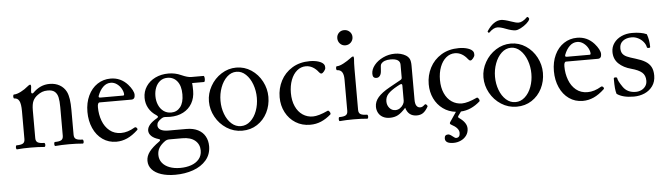

<svg xmlns="http://www.w3.org/2000/svg" viewBox="-52 -832 4582 1320"><g transform="rotate(-5 2239.0 -172.0)"><path d="M502.4 -10.3Q502.4 -4.4 500.5 -0.2Q498.5 3.9 495.6 3.9Q453.1 0 400.9 0Q348.1 0 305.7 3.9Q302.7 3.9 301 -0.2Q299.3 -4.4 299.3 -10.3Q299.3 -16.1 301 -20Q302.7 -23.9 305.7 -23.9Q335.9 -23.9 349.4 -32Q362.8 -40 362.8 -62V-258.8Q362.8 -300.8 357.2 -326.7Q351.6 -352.5 335.2 -366.7Q318.8 -380.9 287.1 -380.9Q264.2 -380.9 247.8 -374.5Q231.4 -368.2 216.3 -356.9Q193.8 -340.8 183.3 -318.4Q172.9 -295.9 172.9 -253.9V-62Q172.9 -40 186.8 -32Q200.7 -23.9 231 -23.9Q233.9 -23.9 235.8 -19.8Q237.8 -15.6 237.8 -10.3Q237.8 -4.4 235.8 -0.2Q233.9 3.9 231 3.9Q188.5 0 136.2 0Q83.5 0 41 3.9Q38.1 3.9 36.4 -0.2Q34.7 -4.4 34.7 -10.3Q34.7 -16.1 36.4 -20Q38.1 -23.9 41 -23.9Q71.3 -23.9 84.7 -32Q98.1 -40 98.1 -62V-254.4Q98.1 -304.7 87.2 -325.4Q76.2 -346.2 53.2 -346.2Q50.3 -346.2 48.6 -350.1Q46.9 -354 46.9 -359.9Q46.9 -365.7 48.6 -369.6Q50.3 -373.5 53.2 -373.5Q73.7 -373.5 101.6 -387.9Q129.4 -402.3 148.4 -418.9Q162.6 -431.2 169.9 -431.2Q175.8 -431.2 175.8 -417.5Q172.4 -392.6 172.4 -380.4Q172.4 -370.1 179.7 -370.1Q183.6 -370.1 187 -373Q213.4 -399.4 241.7 -412.1Q270 -424.8 303.2 -424.8Q342.8 -424.8 372.6 -407.7Q402.3 -390.6 418 -359.9Q428.2 -338.9 432.9 -308.1Q437.5 -277.3 437.5 -231.9V-62Q437.5 -40 451.4 -32Q465.3 -23.9 495.6 -23.9Q498.5 -23.9 500.5 -19.8Q502.4 -15.6 502.4 -10.3Z M545.9 -210Q545.9 -272.9 569.1 -322Q592.3 -371.1 632.8 -397.9Q673.3 -424.8 724.1 -424.8Q793.9 -424.8 841.8 -371.6Q859.4 -351.6 869.4 -332.5Q879.4 -313.5 879.4 -298.8Q879.4 -268.1 854.5 -268.1H635.3Q620.6 -268.1 620.6 -235.8Q620.6 -186 636.7 -142.6Q652.8 -99.1 685.3 -72.5Q717.8 -45.9 764.6 -45.9Q810.5 -45.9 859.4 -75.2Q861.8 -76.7 863.8 -76.7Q869.1 -76.7 873.8 -72Q878.4 -67.4 878.4 -62Q878.4 -59.1 876.5 -57.1Q838.9 -21.5 802.2 -5.1Q765.6 11.2 727.1 11.2Q673.3 11.2 632.1 -17.8Q590.8 -46.9 568.4 -97.4Q545.9 -147.9 545.9 -210ZM800.3 -300.8Q807.6 -300.8 807.6 -309.1Q807.6 -325.2 796.6 -345.9Q785.6 -366.7 765.9 -381.3Q746.1 -396 722.2 -396Q692.9 -396 669.9 -373.8Q647 -351.6 633.3 -314.9Q631.8 -311.5 631.8 -308.6Q631.8 -300.8 643.6 -300.8Z M1362.8 -387.2Q1365.7 -387.2 1367.7 -381.1Q1369.6 -375 1369.6 -366.2Q1369.6 -357.9 1367.7 -351.6Q1365.7 -345.2 1362.8 -345.2H1280.3Q1282.7 -326.7 1282.7 -292Q1282.7 -242.7 1261.2 -205.3Q1239.7 -168 1200.4 -147.5Q1161.1 -127 1108.9 -127Q1090.8 -127 1071.8 -128.9Q1061 -128.9 1050.8 -122.1Q1033.2 -110.8 1025.1 -99.9Q1017.1 -88.9 1017.1 -75.7Q1017.1 -56.2 1035.6 -45.2Q1054.2 -34.2 1089.8 -34.2H1213.9Q1260.7 -34.2 1293.5 -17.3Q1326.2 -0.5 1342.5 29.3Q1358.9 59.1 1358.9 96.7Q1358.9 153.3 1325 193.1Q1291 232.9 1234.4 252.9Q1177.7 272.9 1109.9 272.9Q1055.7 272.9 1014.4 259.5Q973.1 246.1 950.4 220.7Q927.7 195.3 927.7 160.6Q927.7 128.4 949.7 99.1Q971.7 69.8 1019 36.1Q1026.9 30.8 1026.9 25.4Q1026.9 20.5 1017.1 18.1Q984.9 8.8 967.8 -8.3Q950.7 -25.4 950.7 -45.9Q950.7 -86.9 1018.1 -125.5Q1026.4 -129.9 1026.4 -134.8Q1026.4 -139.2 1017.1 -146Q981.9 -168.5 963.9 -200.7Q945.8 -232.9 945.8 -272Q945.8 -315.9 969 -350.8Q992.2 -385.7 1032.7 -405.3Q1073.2 -424.8 1123.5 -424.8Q1169.9 -424.8 1210.4 -406.2Q1252.9 -387.2 1277.8 -387.2ZM1207 -273.9Q1207 -332 1181.6 -364Q1156.2 -396 1113.8 -396Q1084.5 -396 1063.5 -379.9Q1042.5 -363.8 1031.7 -336.9Q1021 -310.1 1021 -277.8Q1021 -244.1 1033 -216.3Q1044.9 -188.5 1067.4 -172.1Q1089.8 -155.8 1119.6 -155.8Q1158.7 -155.8 1182.9 -186.3Q1207 -216.8 1207 -273.9ZM1005.9 126.5Q1005.9 158.2 1024.2 181.4Q1042.5 204.6 1074.7 216.8Q1106.9 229 1148.4 229Q1189.9 229 1223.9 217.3Q1257.8 205.6 1278.3 181.4Q1298.8 157.2 1298.8 121.6Q1298.8 79.1 1268.1 53Q1237.3 26.9 1179.7 26.9H1089.8Q1073.2 26.9 1060.1 36.1Q1032.2 56.2 1019 77.6Q1005.9 99.1 1005.9 126.5Z M1384.3 -209Q1384.3 -263.7 1412.4 -313.7Q1440.4 -363.8 1488.3 -394.3Q1536.1 -424.8 1591.3 -424.8Q1647.9 -424.8 1694.6 -393.8Q1741.2 -362.8 1767.8 -312Q1794.4 -261.2 1794.4 -205.1Q1794.4 -147 1769.5 -97.4Q1744.6 -47.9 1699.2 -18.3Q1653.8 11.2 1595.2 11.2Q1537.1 11.2 1488.5 -20Q1439.9 -51.3 1412.1 -102.1Q1384.3 -152.8 1384.3 -209ZM1714.8 -206.1Q1714.8 -254.4 1699 -298.1Q1683.1 -341.8 1654.5 -368.9Q1626 -396 1590.3 -396Q1553.7 -396 1524.9 -368.9Q1496.1 -341.8 1480 -298.1Q1463.9 -254.4 1463.9 -206.1Q1463.9 -157.7 1480 -115Q1496.1 -72.3 1524.7 -46.6Q1553.2 -21 1589.4 -21Q1626 -21 1654.8 -47.1Q1683.6 -73.2 1699.2 -115.7Q1714.8 -158.2 1714.8 -206.1Z M1871.1 -195.3Q1871.1 -256.3 1898.2 -308.8Q1925.3 -361.3 1977.1 -393.1Q2028.8 -424.8 2099.1 -424.8Q2134.3 -424.8 2161.9 -415.5Q2189.5 -406.2 2198.2 -389.2Q2201.2 -383.3 2201.2 -369.1Q2201.2 -359.9 2190.4 -346.4Q2179.7 -333 2171.4 -333Q2163.6 -333 2155.8 -343.3Q2138.2 -366.7 2116 -379.4Q2093.8 -392.1 2068.8 -392.1Q2034.7 -392.1 2007.8 -369.6Q1981 -347.2 1965.8 -307.4Q1950.7 -267.6 1950.7 -217.8Q1950.7 -165 1968.5 -125.5Q1986.3 -85.9 2017.6 -64.9Q2048.8 -43.9 2087.9 -43.9Q2126.5 -43.9 2191.9 -74.2Q2197.3 -76.7 2203.6 -68.4Q2210 -60.1 2210 -52.7Q2210 -49.3 2208 -47.4Q2175.3 -18.6 2140.1 -3.7Q2105 11.2 2064.5 11.2Q2008.3 11.2 1964.4 -16.1Q1920.4 -43.5 1895.8 -90.6Q1871.1 -137.7 1871.1 -195.3Z M2301.3 -564.9Q2301.3 -586.9 2315.9 -601.8Q2330.6 -616.7 2353 -616.7Q2375 -616.7 2390.6 -601.8Q2406.2 -586.9 2406.2 -564.9Q2406.2 -543 2390.9 -527.3Q2375.5 -511.7 2353 -511.7Q2331.1 -511.7 2316.2 -527.3Q2301.3 -543 2301.3 -564.9ZM2465.8 -10.3Q2465.8 -4.4 2463.9 -0.2Q2461.9 3.9 2459 3.9Q2416.5 0 2364.3 0Q2311.5 0 2269 3.9Q2266.1 3.9 2264.4 -0.2Q2262.7 -4.4 2262.7 -10.3Q2262.7 -16.1 2264.4 -20Q2266.1 -23.9 2269 -23.9Q2299.3 -23.9 2312.7 -32Q2326.2 -40 2326.2 -62V-278.8Q2326.2 -346.2 2281.2 -346.2Q2278.3 -346.2 2276.6 -350.1Q2274.9 -354 2274.9 -359.9Q2274.9 -365.7 2276.6 -369.6Q2278.3 -373.5 2281.2 -373.5Q2300.8 -373.5 2328.9 -388.7Q2356.9 -403.8 2376.5 -418.9Q2392.1 -431.2 2397.9 -431.2Q2403.8 -431.2 2403.8 -417.5Q2400.9 -384.3 2400.9 -342.3V-62Q2400.9 -40 2414.8 -32Q2428.7 -23.9 2459 -23.9Q2461.9 -23.9 2463.9 -19.8Q2465.8 -15.6 2465.8 -10.3Z M2878.4 -43Q2861.3 -13.2 2843.5 -1Q2825.7 11.2 2800.3 11.2Q2741.7 11.2 2724.6 -48.3Q2695.3 -15.1 2671.1 -2Q2647 11.2 2614.3 11.2Q2585.9 11.2 2565.7 0Q2545.4 -11.2 2535.2 -30.5Q2524.9 -49.8 2524.9 -72.8Q2524.9 -107.9 2550.3 -137.5Q2575.7 -167 2629.9 -197.3L2709 -241.2Q2718.8 -246.6 2718.8 -256.8V-346.2Q2718.8 -388.2 2652.8 -388.2Q2606.4 -388.2 2587.9 -363.8Q2584.5 -359.9 2583 -350.1Q2581.5 -340.3 2580.6 -318.4Q2579.6 -294.9 2570.3 -282.5Q2561 -270 2546.9 -270Q2533.2 -270 2526.6 -277.3Q2520 -284.7 2520 -300.3Q2520 -331.1 2543.2 -359.9Q2566.4 -388.7 2604.7 -406.7Q2643.1 -424.8 2685.5 -424.8Q2728.5 -424.8 2761.2 -405.3Q2778.3 -394.5 2785.9 -379.2Q2793.5 -363.8 2793.5 -332.5V-97.2Q2793.5 -69.3 2802.7 -55.7Q2812 -42 2828.6 -42Q2836.9 -42 2844 -45.9Q2851.1 -49.8 2861.3 -59.1Q2864.3 -62 2869.1 -59.1Q2874 -56.2 2877 -51Q2879.9 -45.9 2878.4 -43ZM2718.8 -202.1Q2718.8 -212.9 2711.9 -212.9Q2707.5 -212.9 2701.7 -210.2Q2695.8 -207.5 2682.6 -200.2Q2639.2 -176.3 2619.4 -154.8Q2599.6 -133.3 2599.6 -103Q2599.6 -76.2 2616 -57.1Q2632.3 -38.1 2656.7 -38.1Q2673.8 -38.1 2688 -47.6Q2702.1 -57.1 2710.4 -71Q2718.8 -85 2718.8 -97.2Z M3238.8 -52.7Q3238.8 -49.3 3236.8 -47.4Q3206.5 -20.5 3173.8 -5.9Q3141.1 8.8 3104.5 10.7L3084 39.1Q3081.5 43 3081.5 46.4Q3081.5 49.8 3086.9 53.7Q3139.6 89.8 3139.6 130.9Q3139.6 158.2 3124.8 178.7Q3109.9 199.2 3085.9 210.2Q3062 221.2 3035.6 221.2Q2977.5 221.2 2977.5 186Q2977.5 160.2 3002.4 160.2Q3013.7 160.2 3031.2 174.8Q3048.3 189 3055.2 189Q3082.5 189 3082.5 156.2Q3082.5 122.6 3030.8 95.7Q3021.5 90.8 3021.5 86.4Q3021.5 81.5 3023.9 77.6L3069.8 9.8Q3020 4.4 2981.2 -23.9Q2942.4 -52.2 2921.1 -96.9Q2899.9 -141.6 2899.9 -195.3Q2899.9 -256.3 2927 -308.8Q2954.1 -361.3 3005.9 -393.1Q3057.6 -424.8 3127.9 -424.8Q3163.1 -424.8 3190.7 -415.5Q3218.3 -406.2 3227.1 -389.2Q3230 -383.3 3230 -369.1Q3230 -359.9 3219.2 -346.4Q3208.5 -333 3200.2 -333Q3192.4 -333 3184.6 -343.3Q3167 -366.7 3144.8 -379.4Q3122.6 -392.1 3097.7 -392.1Q3063.5 -392.1 3036.6 -369.6Q3009.8 -347.2 2994.6 -307.4Q2979.5 -267.6 2979.5 -217.8Q2979.5 -165 2997.3 -125.5Q3015.1 -85.9 3046.4 -64.9Q3077.6 -43.9 3116.7 -43.9Q3155.3 -43.9 3220.7 -74.2Q3226.1 -76.7 3232.4 -68.4Q3238.8 -60.1 3238.8 -52.7Z M3278.8 -209Q3278.8 -263.7 3306.9 -313.7Q3335 -363.8 3382.8 -394.3Q3430.7 -424.8 3485.8 -424.8Q3542.5 -424.8 3589.1 -393.8Q3635.7 -362.8 3662.4 -312Q3689 -261.2 3689 -205.1Q3689 -147 3664.1 -97.4Q3639.2 -47.9 3593.8 -18.3Q3548.3 11.2 3489.7 11.2Q3431.6 11.2 3383.1 -20Q3334.5 -51.3 3306.6 -102.1Q3278.8 -152.8 3278.8 -209ZM3609.4 -206.1Q3609.4 -254.4 3593.5 -298.1Q3577.6 -341.8 3549.1 -368.9Q3520.5 -396 3484.9 -396Q3448.2 -396 3419.4 -368.9Q3390.6 -341.8 3374.5 -298.1Q3358.4 -254.4 3358.4 -206.1Q3358.4 -157.7 3374.5 -115Q3390.6 -72.3 3419.2 -46.6Q3447.8 -21 3483.9 -21Q3520.5 -21 3549.3 -47.1Q3578.1 -73.2 3593.8 -115.7Q3609.4 -158.2 3609.4 -206.1ZM3460.4 -529.3Q3424.3 -543.5 3403.3 -543.5Q3377 -543.5 3347.2 -513.7Q3345.2 -511.7 3343.3 -511.7Q3340.8 -511.7 3337.9 -515.1Q3334 -520 3335.4 -522.5Q3356.9 -556.2 3382.1 -574.2Q3407.2 -592.3 3433.6 -592.3Q3455.1 -592.3 3500.5 -576.2Q3536.1 -563.5 3552.2 -563.5Q3580.1 -563.5 3613.3 -596.7Q3613.8 -597.2 3614.7 -597.2Q3617.2 -597.2 3622.1 -593.3Q3628.9 -586.9 3626.5 -579.6Q3622.1 -566.9 3603.8 -551Q3585.4 -535.2 3563.7 -523.9Q3542 -512.7 3527.3 -512.7Q3502.9 -512.7 3460.4 -529.3Z M3765.1 -210Q3765.1 -272.9 3788.3 -322Q3811.5 -371.1 3852.1 -397.9Q3892.6 -424.8 3943.4 -424.8Q4013.2 -424.8 4061 -371.6Q4078.6 -351.6 4088.6 -332.5Q4098.6 -313.5 4098.6 -298.8Q4098.6 -268.1 4073.7 -268.1H3854.5Q3839.8 -268.1 3839.8 -235.8Q3839.8 -186 3856 -142.6Q3872.1 -99.1 3904.5 -72.5Q3937 -45.9 3983.9 -45.9Q4029.8 -45.9 4078.6 -75.2Q4081.1 -76.7 4083 -76.7Q4088.4 -76.7 4093 -72Q4097.7 -67.4 4097.7 -62Q4097.7 -59.1 4095.7 -57.1Q4058.1 -21.5 4021.5 -5.1Q3984.9 11.2 3946.3 11.2Q3892.6 11.2 3851.3 -17.8Q3810.1 -46.9 3787.6 -97.4Q3765.1 -147.9 3765.1 -210ZM4019.5 -300.8Q4026.9 -300.8 4026.9 -309.1Q4026.9 -325.2 4015.9 -345.9Q4004.9 -366.7 3985.1 -381.3Q3965.3 -396 3941.4 -396Q3912.1 -396 3889.2 -373.8Q3866.2 -351.6 3852.5 -314.9Q3851.1 -311.5 3851.1 -308.6Q3851.1 -300.8 3862.8 -300.8Z M4180.7 -17.1Q4175.3 -34.2 4173.1 -57.4Q4170.9 -80.6 4170.9 -123Q4170.9 -130.4 4182.6 -130.4Q4194.3 -130.4 4194.8 -123Q4196.8 -104.5 4226.6 -61.5Q4255.9 -19 4314 -19Q4334 -19 4352.1 -27.3Q4370.1 -35.6 4381.3 -51.5Q4392.6 -67.4 4392.6 -89.4Q4392.6 -126.5 4369.4 -146.5Q4346.2 -166.5 4296.9 -179.7Q4243.2 -193.8 4210.4 -225.3Q4177.7 -256.8 4177.7 -306.2Q4177.7 -340.3 4197 -367.4Q4216.3 -394.5 4249.5 -409.7Q4282.7 -424.8 4322.8 -424.8Q4385.7 -424.8 4423.8 -407.2Q4439 -366.2 4439 -318.8Q4439 -312 4428.2 -312Q4417.5 -312 4416 -318.8Q4412.6 -337.9 4397.9 -355.7Q4383.3 -373.5 4361.8 -384.3Q4340.3 -395 4317.4 -395Q4280.8 -395 4257.3 -377.2Q4233.9 -359.4 4233.9 -327.1Q4233.9 -303.2 4243.9 -289.3Q4253.9 -275.4 4273.4 -266.6Q4293 -257.8 4331.5 -246.6Q4372.6 -234.4 4398.2 -219Q4423.8 -203.6 4436.8 -179.9Q4449.7 -156.2 4449.7 -120.1Q4449.7 -78.1 4428.5 -48.1Q4407.2 -18.1 4372.6 -2.9Q4337.9 12.2 4297.9 12.2Q4221.7 12.2 4180.7 -17.1Z"/></g></svg>

Font: JuniusX
Style: Regular
Weight: 400
Designer: Peter S. Baker
Foundry: Briery Creek Software
Version: Version 1.004